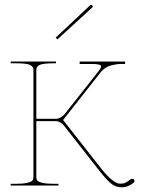

<svg xmlns="http://www.w3.org/2000/svg" viewBox="-20 -778 599 805"><path d="M24.9 0V-7.3H44.9Q77.1 -7.3 94.5 -11.5Q111.8 -15.6 116 -21Q120.1 -26.4 120.1 -35.2V-485.8Q120.1 -499.5 105.2 -506.1Q90.3 -512.7 44.9 -512.7H24.9V-520H214.8V-512.7H207.5Q162.1 -512.7 147.2 -506.1Q132.3 -499.5 132.3 -485.8V-279.8H215.8Q223.6 -279.8 234.1 -285.6Q244.6 -291.5 250 -298.3L393.6 -480Q403.8 -493.2 403.8 -500Q403.8 -509.8 365.7 -509.8H314V-520H504.4V-509.8Q503.9 -509.8 490.5 -509.8Q477.1 -509.8 468.8 -508.5Q460.4 -507.3 447 -504.2Q433.6 -501 422.1 -493.4Q410.6 -485.8 401.4 -474.1L244.6 -274.9L404.3 -71.3Q454.6 -7.8 484.4 -7.8Q497.6 -7.8 506.1 -12Q514.6 -16.1 527.3 -25.9Q530.8 -28.3 534.7 -28.3Q538.6 -28.3 541.3 -25.6Q543.9 -22.9 543.9 -19Q543.9 -14.2 539.6 -11.2Q516.1 7.3 491.2 7.3Q465.3 7.3 446 -8.1Q426.8 -23.4 394 -65.4L247.6 -252Q243.2 -258.3 233.4 -264.2Q223.6 -270 215.8 -270H132.3V-35.2Q132.3 -26.4 136.5 -21Q140.6 -15.6 158 -11.5Q175.3 -7.3 207.5 -7.3H225.1V0ZM213.4 -620.1 357.4 -755.4Q361.8 -759.8 366.2 -755.4Q371.1 -751 367.2 -747.1L220.7 -612.8Z"/></svg>

Font: Znikomit
Style: Regular
Weight: 100
Designer: gluk
Foundry: gluk
Version: Version 0.53